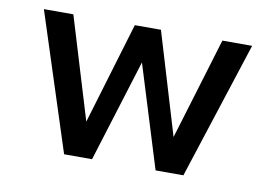

<svg xmlns="http://www.w3.org/2000/svg" viewBox="-59 -571 935 661"><g transform="rotate(10 409.0 -240.0)"><path d="M200.2 0 44.9 -480H147.9L255.9 -124L362.8 -480H454.1L561 -124L668.9 -480H772.9L617.2 0H520L409.2 -357.9L297.9 0Z"/></g></svg>

Font: Prompt
Style: Regular
Weight: 400
Designer: Katatrad Team
Foundry: CadsonDemak
Version: Version 1.000;PS 001.000;hotconv 1.0.88;makeotf.lib2.5.64775